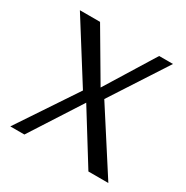

<svg xmlns="http://www.w3.org/2000/svg" viewBox="-123 -605 688 709"><g transform="rotate(30 221.5 -250.0)"><path d="M12 0 178 -249 20 -500H106L229 -291L358 -500H417L262 -261L430 0H345L211 -216L72 0Z"/></g></svg>

Font: Arsenal SC
Style: Regular
Weight: 400
Designer: Andrij Shevchenko
Foundry: Stairsfor
Version: Version 2.001; ttfautohint (v1.8.4.7-5d5b)